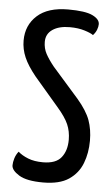

<svg xmlns="http://www.w3.org/2000/svg" viewBox="-52 -746 463 792"><g transform="rotate(5 179.0 -350.0)"><path d="M156.5 10Q88.5 10 56.8 -9.6Q25.2 -29.2 25.2 -49.6Q25.2 -62.4 30.1 -78.5Q35 -94.7 45.6 -107.7Q61.6 -93.3 87.3 -83.1Q113 -72.9 148.8 -72.9Q202.5 -72.9 224.8 -101.2Q247.2 -129.4 247.2 -174.6Q247.2 -209.4 234.7 -238.2Q222.2 -267 188.8 -305.3L88.6 -422.3Q54.6 -464.1 40.3 -497.6Q25.9 -531 25.9 -566.5Q25.9 -629.9 70.2 -670Q114.5 -710 198.3 -710Q269.4 -710 299.2 -695.5Q329 -681.1 329 -660.3Q329 -649.9 324.2 -637.4Q319.5 -625 309 -613.6Q299.2 -621.3 272.6 -629.5Q246.1 -637.8 211.1 -637.8Q166.3 -637.8 139.9 -619.6Q113.4 -601.5 113.4 -568.8Q113.4 -541.6 125.6 -519.1Q137.8 -496.6 159.6 -469.6L267.9 -346.6Q307.1 -300.9 320.9 -262.9Q334.6 -224.8 334.6 -178.3Q334.6 -127.6 318.1 -84.7Q301.5 -41.8 263.1 -15.9Q224.6 10 156.5 10Z"/></g></svg>

Font: Yanone Kaffeesatz ExtraLight
Style: Regular
Weight: 200
Designer: Yanone (Cyrillic: Daniel Pouzeot, Huerta Tipografica, and Cyreal)
Foundry: Yanone
Version: Version 2.003